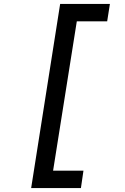

<svg xmlns="http://www.w3.org/2000/svg" viewBox="-20 -850 640 980"><path d="M139 110H393L406 21H251L372 -741H527L541 -830H287Z"/></svg>

Font: JetBrains Mono Medium
Style: Italic
Weight: 436
Italic angle: -9°
Monospace: yes
Designer: Philipp Nurullin, Konstantin Bulenkov
Foundry: JetBrains
Version: Version 2.305